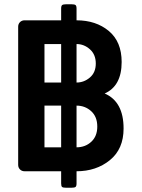

<svg xmlns="http://www.w3.org/2000/svg" viewBox="-20 -798 664 898"><path d="M266 -304H188V-109H266ZM266 -412V-592H188V-412ZM338 -703Q429 -703 489 -653Q549 -603 549 -508Q549 -395 468 -360Q469 -360 469 -361Q558 -323 558 -197Q558 -101 494 -49Q430 3 338 3V60Q338 73 333 76.5Q328 80 315 80H288Q275 80 270.5 76.5Q266 73 266 60V3H95Q82 3 73.5 -5.5Q65 -14 65 -27V-673Q65 -686 73.5 -694.5Q82 -703 95 -703H266V-758Q266 -771 271 -774.5Q276 -778 289 -778H315Q328 -778 333 -774.5Q338 -771 338 -758ZM338 -109Q379 -109 407 -135Q435 -161 435 -206Q435 -252 406.5 -278Q378 -304 338 -304ZM338 -592V-412Q373 -412 400.5 -435.5Q428 -459 428 -501Q428 -543 400.5 -567.5Q373 -592 338 -592Z"/></svg>

Font: Barlow
Style: Bold
Weight: 700
Designer: Jeremy Tribby
Foundry: Jeremy Tribby
Version: Version 1.101 August 23, 2024